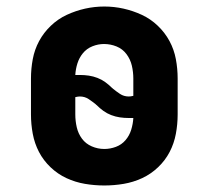

<svg xmlns="http://www.w3.org/2000/svg" viewBox="-20 -561 640 589"><path d="M300 8Q270 8 240.5 3Q211 -2 184 -14.5Q157 -27 135 -48Q113 -69 99.5 -95Q86 -121 80.5 -150.5Q75 -180 75 -210V-320Q75 -350 80.5 -379.5Q86 -409 100 -435Q114 -461 136 -482Q158 -503 185 -515.5Q212 -528 241 -534.5Q270 -541 300 -541Q330 -541 359 -534.5Q388 -528 415 -515.5Q442 -503 464 -482Q486 -461 500 -435Q514 -409 519.5 -379.5Q525 -350 525 -320V-210Q525 -180 519.5 -150.5Q514 -121 500.5 -95Q487 -69 465 -48Q443 -27 416 -14.5Q389 -2 359.5 3Q330 8 300 8ZM375 -265Q378 -265 381.5 -265.5Q385 -266 389 -267V-320Q389 -340 384.5 -359.5Q380 -379 368 -395Q356 -411 337.5 -418.5Q319 -426 299 -426Q281 -426 263.5 -419Q246 -412 234.5 -398Q223 -384 217.5 -366.5Q212 -349 211 -331Q215 -331 218.5 -331Q222 -331 225 -331Q239 -331 252.5 -329Q266 -327 279 -322Q292 -317 303 -309Q314 -301 324 -291H325Q325 -291 325 -291Q325 -291 325 -291V-290Q336 -281 348 -273Q360 -265 375 -265ZM300 -104Q318 -104 335.5 -110.5Q353 -117 365 -131Q377 -145 382.5 -163Q388 -181 389 -199Q385 -199 381.5 -199Q378 -199 375 -199Q361 -199 347.5 -201Q334 -203 321 -208Q308 -213 297 -221Q286 -229 276 -239H275Q275 -239 275 -239Q275 -239 275 -239V-240Q264 -249 252 -257Q240 -265 225 -265Q222 -265 218.5 -264.5Q215 -264 211 -263V-210Q211 -190 215.5 -170.5Q220 -151 231.5 -135.5Q243 -120 261.5 -112Q280 -104 300 -104Z"/></svg>

Font: Iosevka Curly Slab HvEx
Style: Regular
Weight: 900
Width: 7
Monospace: yes
Designer: Belleve Invis
Foundry: Belleve Invis
Version: Version 11.1.0; ttfautohint (v1.8.3)